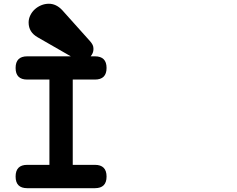

<svg xmlns="http://www.w3.org/2000/svg" viewBox="-20 -943 1244 1009"><path d="M454.1 -725.6Q462.4 -715.8 466.8 -707Q471.2 -698.2 471.2 -685.5Q471.2 -674.3 467.3 -664.8Q463.4 -655.3 456.5 -647H479Q540 -647 540 -585.9Q540 -524.9 479 -524.9H362.3V-76.7H479Q540 -76.7 540 -15.1Q540 45.9 479 45.9H123Q62 45.9 62 -15.1Q62 -76.7 123 -76.7H239.7V-524.9H123Q62 -524.9 62 -585.9Q62 -647 123 -647H352.1L178.7 -746.6Q130.4 -773.4 130.4 -824.7Q130.4 -844.2 139.2 -862.3Q147.9 -880.4 162.6 -893.8Q177.2 -907.2 196.5 -915.3Q215.8 -923.3 236.8 -923.3Q274.9 -923.3 306.2 -890.6Z"/></svg>

Font: Erica Type
Style: Bold Italic
Weight: 700
Monospace: yes
Designer: Peter Wiegel
Foundry: Peter Wiegel
Version: Version 1.000 2010 initial release